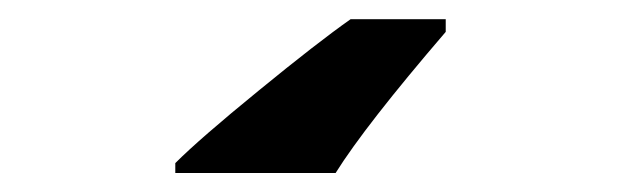

<svg xmlns="http://www.w3.org/2000/svg" viewBox="-20 41 647 200"><path d="M444.3 61V74.2Q360.4 171.9 329.6 221.2H162.6V210.9Q188 185.5 249.3 135.5Q310.5 85.4 345.2 61Z"/></svg>

Font: Zoram GWebM
Style: Bold
Weight: 700
Foundry: Ascender Corporation
Version: Version 1.000